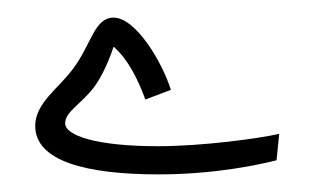

<svg xmlns="http://www.w3.org/2000/svg" viewBox="-20 -192 357 218"><path d="M160 6C224 6 274 -5 294 -10L297 -40C275 -35 211 -26 159 -26C90 -26 54 -38 54 -52C54 -65 71 -73 86 -92C96 -105 104 -124 109 -139C126 -124 137 -101 145 -79L174 -90C164 -122 134 -172 109 -172C87 -172 84 -142 63 -114C46 -91 20 -75 20 -49C20 -9 78 6 160 6Z"/></svg>

Font: Noto Sans Arabic UI XCn Lt
Style: Regular
Weight: 300
Width: 2
Designer: Monotype Design Team, Nadine Chahine and Nizar Qandah
Foundry: Monotype Imaging Inc.
Version: Version 2.010